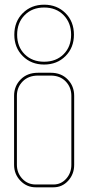

<svg xmlns="http://www.w3.org/2000/svg" viewBox="-20 -798 376 818"><path d="M168 -523Q113 -523 77 -559Q41 -595 41 -650Q41 -706 77 -742Q113 -778 168 -778Q223 -778 259 -742Q295 -706 295 -650Q295 -595 259 -559Q223 -523 168 -523ZM53 -650Q53 -599 85 -567Q117 -535 168 -535Q219 -535 251 -567Q283 -599 283 -650Q283 -701 251 -733.5Q219 -766 168 -766Q117 -766 85 -733.5Q53 -701 53 -650ZM132 0Q94 0 67 -28Q40 -56 40 -96V-390Q40 -431 68 -459.5Q96 -488 142 -488H196Q241 -488 268.5 -459.5Q296 -431 296 -390V-96Q296 -56 270.5 -28Q245 0 208 0ZM52 -96Q52 -61 75 -36.5Q98 -12 132 -12H208Q240 -12 262 -36.5Q284 -61 284 -96V-390Q284 -426 260 -451Q236 -476 196 -476H142Q101 -476 76.5 -451Q52 -426 52 -390Z"/></svg>

Font: Moirai One
Style: Regular
Weight: 400
Designer: Jiyeon Park
Foundry: JAMO
Version: Version 1.000; ttfautohint (v1.8.4.7-5d5b);gftools[0.9.29]